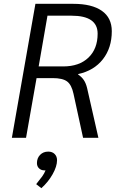

<svg xmlns="http://www.w3.org/2000/svg" viewBox="-20 -720 617 1003"><path d="M165 -700H363Q460 -700 512 -663.5Q564 -627 564 -557Q564 -470 517.5 -410.5Q471 -351 388 -333V-331Q407 -318 418 -301.5Q429 -285 435 -260L494 0H414L364 -230Q354 -277 330.5 -294.5Q307 -312 255 -312H171L116 0H42ZM310 -373Q394 -373 442 -419Q490 -465 490 -544Q490 -638 354 -638H228L182 -373ZM278 117Q278 149 255 190Q232 231 196 263L169 242Q190 216 200.5 201.5Q211 187 218 170H212Q195 170 184 159.5Q173 149 173 132Q173 106 189.5 89Q206 72 232 72Q253 72 265.5 84.5Q278 97 278 117Z"/></svg>

Font: Sarabun Light
Style: Italic
Weight: 300
Italic angle: -10°
Designer: Suppakit Chalermlarp | Katatrad Co.,Ltd.
Foundry: Cadson Demak Co.,Ltd.
Version: Version 1.000; ttfautohint (v1.6)